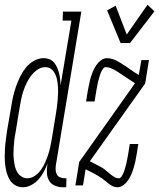

<svg xmlns="http://www.w3.org/2000/svg" viewBox="-27 -784 673 812"><path d="M70 8Q52 8 37.5 -0.5Q23 -9 14.5 -23Q6 -37 1.5 -53Q-3 -69 -5 -86Q-7 -103 -7 -120.5Q-7 -138 -6 -155.5Q-5 -173 -2.5 -190.5Q0 -208 2 -226L21 -336Q24 -357 29 -378Q34 -399 41 -419Q48 -439 58 -459.5Q68 -480 82 -497.5Q96 -515 116 -526.5Q136 -538 157 -538Q171 -538 183 -533Q195 -528 202.5 -518.5Q210 -509 215 -497.5Q220 -486 223 -473.5Q226 -461 227.5 -448Q229 -435 229 -422L275 -697H238L239 -735H317L209 -84Q208 -74 208.5 -64Q209 -54 213.5 -46Q218 -38 227 -34Q236 -30 246 -30H254L253 8H239Q222 8 206 1.5Q190 -5 181.5 -18.5Q173 -32 171.5 -49.5Q170 -67 173 -84L174 -92Q167 -74 158 -57Q149 -40 136 -25.5Q123 -11 105.5 -1.5Q88 8 70 8Q70 8 70 8Q70 8 70 8ZM89 -30Q105 -30 120.5 -40.5Q136 -51 146.5 -66Q157 -81 164 -97Q171 -113 176.5 -129.5Q182 -146 185.5 -162.5Q189 -179 192 -196L210 -306Q212 -320 214 -334Q216 -348 217 -362.5Q218 -377 218.5 -391Q219 -405 218 -419Q217 -433 214.5 -446Q212 -459 206 -471.5Q200 -484 189.5 -492Q179 -500 164 -500Q147 -500 131 -489Q115 -478 104 -463Q93 -448 85 -431.5Q77 -415 71.5 -398Q66 -381 62.5 -364Q59 -347 56 -329L38 -219Q35 -205 33.5 -191Q32 -177 31 -163Q30 -149 30 -135Q30 -121 31.5 -107.5Q33 -94 36 -81Q39 -68 45.5 -56.5Q52 -45 63.5 -37.5Q75 -30 89 -30ZM483 -602 426 -740 462 -760 509 -638 597 -764 626 -736 523 -602ZM469 8Q459 8 450 3.5Q441 -1 433 -7Q425 -13 417.5 -19.5Q410 -26 402 -31.5Q394 -37 385 -42Q376 -47 367 -52L335 -68L324 0H292L308 -99L544 -432L524 -445Q516 -450 508 -455.5Q500 -461 491.5 -466.5Q483 -472 475 -477.5Q467 -483 458 -488Q449 -493 439.5 -496.5Q430 -500 419 -500Q414 -500 410 -495Q406 -490 403.5 -485Q401 -480 399 -475.5Q397 -471 395.5 -465.5Q394 -460 392.5 -455Q391 -450 389.5 -445Q388 -440 387 -435Q386 -430 385 -424.5Q384 -419 383 -414Q382 -409 381 -404L373 -355H337L345 -404Q348 -417 350.5 -430.5Q353 -444 357 -457Q361 -470 366.5 -483Q372 -496 380 -508Q388 -520 400 -529Q412 -538 426 -538Q437 -538 448 -534.5Q459 -531 468.5 -526Q478 -521 487.5 -515Q497 -509 506 -503Q515 -497 524 -490.5Q533 -484 542 -478L560 -467L571 -530H603L587 -431L353 -102L382 -87Q390 -83 398.5 -78.5Q407 -74 414 -68.5Q421 -63 428 -57Q435 -51 442 -45.5Q449 -40 457.5 -35Q466 -30 476 -30Q481 -30 485 -35Q489 -40 491.5 -45Q494 -50 496 -54.5Q498 -59 499.5 -64.5Q501 -70 502.5 -75Q504 -80 505.5 -85Q507 -90 508 -95Q509 -100 510 -105.5Q511 -111 512 -116Q513 -121 514 -126L522 -175H558L550 -126Q548 -113 545 -99.5Q542 -86 538 -73Q534 -60 528.5 -47Q523 -34 515 -22Q507 -10 495 -1Q483 8 469 8Z"/></svg>

Font: Iosevka Slab XLtEx
Style: Italic
Weight: 200
Width: 7
Italic angle: -9°
Monospace: yes
Designer: Belleve Invis
Foundry: Belleve Invis
Version: Version 11.1.0; ttfautohint (v1.8.3)